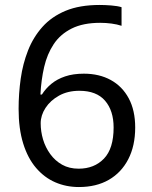

<svg xmlns="http://www.w3.org/2000/svg" viewBox="-20 -744 612 774"><path d="M55 -305Q55 -367 63.5 -427Q72 -487 93 -540.5Q114 -594 151 -635.5Q188 -677 244.5 -700.5Q301 -724 382 -724Q403 -724 428.5 -722Q454 -720 470 -715V-640Q452 -646 429.5 -649Q407 -652 384 -652Q315 -652 269 -629Q223 -606 196.5 -566Q170 -526 158 -474Q146 -422 143 -363H149Q164 -387 187 -406Q210 -425 242.5 -436Q275 -447 318 -447Q380 -447 426.5 -421.5Q473 -396 499 -347.5Q525 -299 525 -230Q525 -156 497 -102Q469 -48 418.5 -19Q368 10 298 10Q247 10 203 -9Q159 -28 125.5 -67Q92 -106 73.5 -165.5Q55 -225 55 -305ZM297 -64Q360 -64 399 -104.5Q438 -145 438 -230Q438 -298 403.5 -338Q369 -378 300 -378Q253 -378 218 -358.5Q183 -339 163.5 -309Q144 -279 144 -247Q144 -214 153.5 -182Q163 -150 182.5 -123Q202 -96 230.5 -80Q259 -64 297 -64Z"/></svg>

Font: Noto Sans Myanmar
Style: Regular
Weight: 400
Designer: Monotype Design Team
Foundry: Monotype Imaging Inc.
Version: Version 2.107